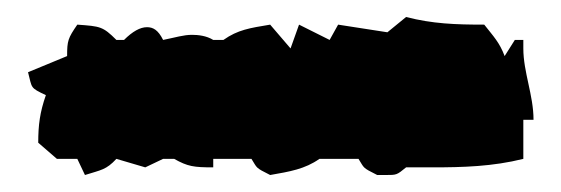

<svg xmlns="http://www.w3.org/2000/svg" viewBox="-20 -13 660 226"><path d="M458 7 436 25 378 16 368 34 332 16 322 44 298 16C274 20 260 22 243 34H231C223 29 213 28 206 28C196 28 187 31 172 34C166 22 160 19 153 19C145 19 136 24 126 34H117C101 18 98 18 71 16C60 32 59 35 59 53L13 72C18 91 15 90 34 99C27 119 25 134 25 155L47 174H71L80 193C99 187 105 187 117 174L151 184L172 174H185C201 183 208 184 231 184V174H276C283 185 280 184 298 193C321 189 339 186 356 174H402C409 185 406 184 424 193H434C447 193 447 193 458 184H489C525 184 560 183 596 174V128H608C608 99 596 72 596 44V34H586L574 53C568 37 561 30 550 16C516 16 489 15 458 7Z"/></svg>

Font: GNUTypewriter
Style: Standard
Weight: 400
Version: Version 001.000